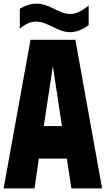

<svg xmlns="http://www.w3.org/2000/svg" viewBox="-24 -1037 582 1057"><path d="M166 0 190 -164H344L369 0H538L391 -818H144L-4 0ZM267 -673 317 -343H217ZM85 -879C119 -908 148 -918 176 -918C240 -918 291 -860 362 -860C391 -860 426 -870 464 -899V-1007C425 -973 391 -960 363 -960C299 -960 251 -1017 177 -1017C149 -1017 120 -1009 85 -989Z"/></svg>

Font: Ranchers
Style: Regular
Weight: 400
Designer: Pablo Impallari, Brenda Gallo
Foundry: Pablo Impallari, Brenda Gallo
Version: Version 1.000